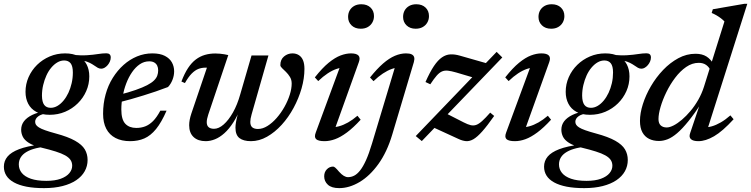

<svg xmlns="http://www.w3.org/2000/svg" viewBox="-82 -736 3974 1016"><path d="M454 -372.5Q443.5 -372.5 435 -377.5Q426.5 -382.5 416.5 -389.5Q406.5 -396.5 392.8 -403.5Q379 -410.5 358.5 -415Q338 -419.5 308.5 -418.5L301 -446.5Q345.5 -441.5 378.5 -443.8Q411.5 -446 436.2 -450Q461 -454 480.5 -454Q492 -454 498 -448.5Q504 -443 504 -432Q504 -421 499.5 -410.5Q495 -400 487.8 -391.5Q480.5 -383 471.8 -377.8Q463 -372.5 454 -372.5ZM186.5 -165.5Q204.5 -165.5 221.8 -175.5Q239 -185.5 254 -203.5Q269 -221.5 280 -245Q291 -268.5 297.2 -295.8Q303.5 -323 303.5 -352.5Q303.5 -386 291.8 -401Q280 -416 257.5 -416Q239 -416 221.8 -406Q204.5 -396 189.5 -378.2Q174.5 -360.5 163.8 -337Q153 -313.5 146.5 -286Q140 -258.5 140 -229.5Q140.5 -196 152 -180.8Q163.5 -165.5 186.5 -165.5ZM262.5 -453.5Q305.5 -453.5 333.8 -438Q362 -422.5 376.2 -395.2Q390.5 -368 390.5 -332Q390.5 -290.5 374.2 -253.8Q358 -217 329.2 -188.8Q300.5 -160.5 262.5 -144.5Q224.5 -128.5 181 -128.5Q138.5 -128.5 110 -144Q81.5 -159.5 67.2 -187Q53 -214.5 53 -250Q53 -291 69.2 -327.8Q85.5 -364.5 114.2 -392.8Q143 -421 181 -437.2Q219 -453.5 262.5 -453.5ZM151 259.5Q98 259.5 58.2 251.8Q18.5 244 -8.2 229.2Q-35 214.5 -48.2 193.5Q-61.5 172.5 -61.5 146Q-61.5 115.5 -42.2 92.5Q-23 69.5 18.8 53.5Q60.5 37.5 128.5 29L166.5 23.5L179 39.5Q140 41 110 48.2Q80 55.5 59.2 67.5Q38.5 79.5 28 96.2Q17.5 113 17.5 134Q17.5 159.5 33.2 179Q49 198.5 81.2 209.8Q113.5 221 163 221Q209 221 239.5 209.8Q270 198.5 285 180.2Q300 162 300 141Q300 123.5 291 110.2Q282 97 262.8 86.2Q243.5 75.5 212.8 65.8Q182 56 138.5 45.5Q94 35 70.5 20Q47 5 38.5 -12.8Q30 -30.5 30 -49.5Q30 -75 45 -94.5Q60 -114 88.5 -127.8Q117 -141.5 156 -148.5L173 -137Q137 -133 120.5 -120.5Q104 -108 104 -91.5Q104 -83.5 108.2 -76.2Q112.5 -69 123.8 -61.8Q135 -54.5 156.8 -46.8Q178.5 -39 213.5 -29.5Q278.5 -12 315.2 8.8Q352 29.5 366.8 54.5Q381.5 79.5 381.5 110.5Q381.5 143 366.2 170.2Q351 197.5 321.5 217.5Q292 237.5 249 248.5Q206 259.5 151 259.5Z M708 -411.5Q680.5 -411.5 657.8 -396Q635 -380.5 616.8 -354Q598.5 -327.5 586 -294.5Q573.5 -261.5 566.8 -226Q560 -190.5 560 -157Q560 -103.5 581 -81.2Q602 -59 639.5 -59Q664.5 -59 686.2 -67.2Q708 -75.5 727.8 -95.2Q747.5 -115 766.5 -150.5H799.5Q772.5 -88.5 743.8 -53.2Q715 -18 681.8 -3.5Q648.5 11 606.5 11Q561.5 11 529.2 -5.8Q497 -22.5 480.2 -54.8Q463.5 -87 463.5 -134Q463.5 -188 476.8 -236.2Q490 -284.5 514.8 -324Q539.5 -363.5 572 -392.5Q604.5 -421.5 643.2 -437.5Q682 -453.5 724 -453.5Q765 -453.5 790.5 -440.2Q816 -427 827.8 -405.5Q839.5 -384 839.5 -358.5Q839.5 -335.5 830.5 -313Q821.5 -290.5 807 -275.5Q775.5 -263.5 742.8 -252.2Q710 -241 676.8 -230.8Q643.5 -220.5 610.2 -211Q577 -201.5 544.5 -193.5L546 -233.5Q599 -247 636 -260Q673 -273 696.5 -285.2Q720 -297.5 732.8 -310Q745.5 -322.5 750.2 -335.8Q755 -349 755 -363.5Q755 -378 749.8 -388.8Q744.5 -399.5 734 -405.5Q723.5 -411.5 708 -411.5Z M1249 -442.5H1338.5L1249.5 -131Q1246 -118.5 1244.2 -108.8Q1242.5 -99 1242.5 -91Q1242.5 -71 1253 -62.2Q1263.5 -53.5 1283 -53.5Q1308 -53.5 1333.5 -69.5Q1359 -85.5 1382 -111.8Q1405 -138 1423 -170Q1441 -202 1451.2 -234.2Q1461.5 -266.5 1461.5 -294Q1461.5 -314 1452.2 -329Q1443 -344 1431.2 -355.5Q1419.5 -367 1410.5 -375.5Q1401.5 -384 1401.5 -391.5Q1401.5 -421 1421 -437.2Q1440.5 -453.5 1465.5 -453.5Q1485 -453.5 1499.5 -444.2Q1514 -435 1521.5 -417Q1529 -399 1529 -371.5Q1529 -321.5 1513.8 -268.2Q1498.5 -215 1471.5 -165Q1444.5 -115 1408.5 -75.5Q1372.5 -36 1331 -12.5Q1289.5 11 1246 11Q1206.5 11 1185.2 -5.2Q1164 -21.5 1164 -60.5Q1164 -73.5 1166.8 -89.5Q1169.5 -105.5 1174.5 -124.5L1190.5 -179L1197 -178Q1176.5 -125.5 1153.2 -89.2Q1130 -53 1105.2 -31Q1080.5 -9 1055.5 1Q1030.5 11 1006.5 11Q965.5 11 942.2 -11Q919 -33 919 -73.5Q919 -100.5 930.5 -135L1013 -378Q1011 -378 1009.2 -378Q1007.5 -378 1005.5 -378Q985 -378 967.2 -371Q949.5 -364 932.2 -346.5Q915 -329 896.5 -296.5L878 -304.5Q894 -347 913 -375.8Q932 -404.5 954.2 -421.2Q976.5 -438 1002.2 -445.5Q1028 -453 1057.5 -453Q1070.5 -453 1082.2 -451.8Q1094 -450.5 1105 -448.8Q1116 -447 1126 -444.5L1020 -129.5Q1016 -117.5 1014 -107.5Q1012 -97.5 1012 -89.5Q1012 -71.5 1022 -63Q1032 -54.5 1050.5 -54.5Q1075.5 -54.5 1101.5 -77.2Q1127.5 -100 1150.8 -141Q1174 -182 1189.5 -237.5Z M1589 -35 1722.5 -397 1741.5 -378Q1721.5 -379 1698.8 -371.2Q1676 -363.5 1651.8 -347.5Q1627.5 -331.5 1602 -307L1584 -326.5Q1623.5 -376.5 1657.2 -404Q1691 -431.5 1720.2 -442.5Q1749.5 -453.5 1775.5 -453.5Q1804 -453.5 1814.8 -442.2Q1825.5 -431 1817 -407.5L1684 -37L1668.5 -63Q1689 -61.5 1712 -67.8Q1735 -74 1759.8 -88Q1784.5 -102 1809.5 -123.5L1826.5 -102.5Q1787.5 -60 1753.8 -35Q1720 -10 1691 0.5Q1662 11 1635.5 11Q1602 11 1590.8 0.2Q1579.5 -10.5 1589 -35ZM1760 -646.5Q1760 -666 1768.5 -681Q1777 -696 1792.8 -704.8Q1808.5 -713.5 1830 -713.5Q1860.5 -713.5 1878.8 -696Q1897 -678.5 1897 -651Q1897 -632 1888.2 -616.8Q1879.5 -601.5 1864 -592.8Q1848.5 -584 1827 -584Q1796.5 -584 1778.2 -601.8Q1760 -619.5 1760 -646.5Z M2051 -646.5Q2051 -666 2059.5 -681Q2068 -696 2083.8 -704.8Q2099.5 -713.5 2121 -713.5Q2151.5 -713.5 2169.8 -696Q2188 -678.5 2188 -651Q2188 -632 2179.2 -616.8Q2170.5 -601.5 2154.8 -592.8Q2139 -584 2117.5 -584Q2087.5 -584 2069.2 -601.8Q2051 -619.5 2051 -646.5ZM1993.5 -23.5Q1966 68.5 1920.5 131.8Q1875 195 1820.8 227.2Q1766.5 259.5 1713 259.5Q1672.5 259.5 1653 241.5Q1633.5 223.5 1633.5 197Q1633.5 174.5 1647.5 160Q1661.5 145.5 1681 145.5Q1685.5 145.5 1692.8 151.8Q1700 158 1712.5 173Q1725.5 187.5 1737.2 194.5Q1749 201.5 1759.5 201.5Q1776.5 201.5 1792.2 193.5Q1808 185.5 1823.5 166Q1839 146.5 1854.8 111.8Q1870.5 77 1886.5 23.5L2013 -397L2032.5 -378Q2013 -379 1990.8 -371Q1968.5 -363 1944.2 -347Q1920 -331 1894.5 -306.5L1876 -326Q1913 -372 1945.2 -400Q1977.5 -428 2007.8 -440.8Q2038 -453.5 2066.5 -453.5Q2085.5 -453.5 2096 -448.5Q2106.5 -443.5 2109.5 -433.5Q2112.5 -423.5 2108 -407.5Z M2118 -16 2546 -461.5 2576 -432 2150 10.5ZM2195 -290 2169.5 -302Q2193 -355 2214.2 -386.5Q2235.5 -418 2256.8 -432.5Q2278 -447 2301 -448.2Q2324 -449.5 2351.5 -441.5L2514.5 -395L2448.5 -318L2332 -352.5Q2306 -360 2288.5 -362Q2271 -364 2257 -358Q2243 -352 2228.8 -335.8Q2214.5 -319.5 2195 -290ZM2343.5 -1 2203 -65.5 2273.5 -138.5 2371.5 -88.5Q2393 -77.5 2408.2 -73.8Q2423.5 -70 2437.8 -75Q2452 -80 2469.5 -95.8Q2487 -111.5 2512 -140L2533 -122.5Q2496.5 -70.5 2470 -40.8Q2443.5 -11 2423 0.8Q2402.5 12.5 2383.5 10.8Q2364.5 9 2343.5 -1Z M2596.5 -35 2730 -397 2749 -378Q2729 -379 2706.2 -371.2Q2683.5 -363.5 2659.2 -347.5Q2635 -331.5 2609.5 -307L2591.5 -326.5Q2631 -376.5 2664.8 -404Q2698.5 -431.5 2727.8 -442.5Q2757 -453.5 2783 -453.5Q2811.5 -453.5 2822.2 -442.2Q2833 -431 2824.5 -407.5L2691.5 -37L2676 -63Q2696.5 -61.5 2719.5 -67.8Q2742.5 -74 2767.2 -88Q2792 -102 2817 -123.5L2834 -102.5Q2795 -60 2761.2 -35Q2727.5 -10 2698.5 0.5Q2669.5 11 2643 11Q2609.5 11 2598.2 0.2Q2587 -10.5 2596.5 -35ZM2767.5 -646.5Q2767.5 -666 2776 -681Q2784.5 -696 2800.2 -704.8Q2816 -713.5 2837.5 -713.5Q2868 -713.5 2886.2 -696Q2904.5 -678.5 2904.5 -651Q2904.5 -632 2895.8 -616.8Q2887 -601.5 2871.5 -592.8Q2856 -584 2834.5 -584Q2804 -584 2785.8 -601.8Q2767.5 -619.5 2767.5 -646.5Z M3312.5 -372.5Q3302 -372.5 3293.5 -377.5Q3285 -382.5 3275 -389.5Q3265 -396.5 3251.2 -403.5Q3237.5 -410.5 3217 -415Q3196.5 -419.5 3167 -418.5L3159.5 -446.5Q3204 -441.5 3237 -443.8Q3270 -446 3294.8 -450Q3319.5 -454 3339 -454Q3350.5 -454 3356.5 -448.5Q3362.5 -443 3362.5 -432Q3362.5 -421 3358 -410.5Q3353.5 -400 3346.2 -391.5Q3339 -383 3330.2 -377.8Q3321.5 -372.5 3312.5 -372.5ZM3045 -165.5Q3063 -165.5 3080.2 -175.5Q3097.5 -185.5 3112.5 -203.5Q3127.5 -221.5 3138.5 -245Q3149.5 -268.5 3155.8 -295.8Q3162 -323 3162 -352.5Q3162 -386 3150.2 -401Q3138.5 -416 3116 -416Q3097.5 -416 3080.2 -406Q3063 -396 3048 -378.2Q3033 -360.5 3022.2 -337Q3011.5 -313.5 3005 -286Q2998.5 -258.5 2998.5 -229.5Q2999 -196 3010.5 -180.8Q3022 -165.5 3045 -165.5ZM3121 -453.5Q3164 -453.5 3192.2 -438Q3220.5 -422.5 3234.8 -395.2Q3249 -368 3249 -332Q3249 -290.5 3232.8 -253.8Q3216.5 -217 3187.8 -188.8Q3159 -160.5 3121 -144.5Q3083 -128.5 3039.5 -128.5Q2997 -128.5 2968.5 -144Q2940 -159.5 2925.8 -187Q2911.5 -214.5 2911.5 -250Q2911.5 -291 2927.8 -327.8Q2944 -364.5 2972.8 -392.8Q3001.5 -421 3039.5 -437.2Q3077.5 -453.5 3121 -453.5ZM3009.5 259.5Q2956.5 259.5 2916.8 251.8Q2877 244 2850.2 229.2Q2823.5 214.5 2810.2 193.5Q2797 172.5 2797 146Q2797 115.5 2816.2 92.5Q2835.5 69.5 2877.2 53.5Q2919 37.5 2987 29L3025 23.5L3037.5 39.5Q2998.5 41 2968.5 48.2Q2938.5 55.5 2917.8 67.5Q2897 79.5 2886.5 96.2Q2876 113 2876 134Q2876 159.5 2891.8 179Q2907.5 198.5 2939.8 209.8Q2972 221 3021.5 221Q3067.5 221 3098 209.8Q3128.5 198.5 3143.5 180.2Q3158.5 162 3158.5 141Q3158.5 123.5 3149.5 110.2Q3140.5 97 3121.2 86.2Q3102 75.5 3071.2 65.8Q3040.5 56 2997 45.5Q2952.5 35 2929 20Q2905.5 5 2897 -12.8Q2888.5 -30.5 2888.5 -49.5Q2888.5 -75 2903.5 -94.5Q2918.5 -114 2947 -127.8Q2975.5 -141.5 3014.5 -148.5L3031.5 -137Q2995.5 -133 2979 -120.5Q2962.5 -108 2962.5 -91.5Q2962.5 -83.5 2966.8 -76.2Q2971 -69 2982.2 -61.8Q2993.5 -54.5 3015.2 -46.8Q3037 -39 3072 -29.5Q3137 -12 3173.8 8.8Q3210.5 29.5 3225.2 54.5Q3240 79.5 3240 110.5Q3240 143 3224.8 170.2Q3209.5 197.5 3180 217.5Q3150.5 237.5 3107.5 248.5Q3064.5 259.5 3009.5 259.5Z M3677.5 -363Q3670.5 -381 3654.8 -392.2Q3639 -403.5 3615.5 -403.5Q3580.5 -403.5 3548.8 -381.5Q3517 -359.5 3490.5 -324.2Q3464 -289 3444.2 -248.5Q3424.5 -208 3413.5 -170.2Q3402.5 -132.5 3402.5 -106Q3402.5 -83.5 3414.2 -72.5Q3426 -61.5 3446 -61.5Q3461.5 -61.5 3482.5 -72.2Q3503.5 -83 3526.5 -102.5Q3549.5 -122 3572 -148.8Q3594.5 -175.5 3613 -208Q3631.5 -240.5 3643 -276.5L3751.5 -622.5Q3743 -631.5 3732.5 -639.5Q3722 -647.5 3710 -654.5Q3698 -661.5 3684 -667.5L3690 -687L3857.5 -716H3872.5L3656.5 -36L3642 -63Q3661.5 -61 3684.5 -67.5Q3707.5 -74 3732.5 -88.5Q3757.5 -103 3783 -125.5L3800 -105Q3741.5 -41 3696.5 -15Q3651.5 11 3614 11Q3585.5 11 3574 0.2Q3562.5 -10.5 3570 -31.5L3626 -197.5H3634.5Q3593.5 -135 3560.8 -94.5Q3528 -54 3501.2 -31.2Q3474.5 -8.5 3451 0.8Q3427.5 10 3405 10Q3375.5 10 3352.8 -1.2Q3330 -12.5 3317.2 -36Q3304.5 -59.5 3304.5 -96Q3304.5 -137 3319.8 -185Q3335 -233 3362.5 -280Q3390 -327 3427 -365.8Q3464 -404.5 3507.5 -428Q3551 -451.5 3598.5 -451.5Q3633.5 -451.5 3656.5 -437Q3679.5 -422.5 3696 -393Z"/></svg>

Font: Newsreader 16pt 16pt Medium
Style: Italic
Weight: 500
Italic angle: -17°
Version: Version 1.003